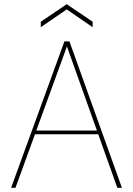

<svg xmlns="http://www.w3.org/2000/svg" viewBox="-20 -898 635 918"><path d="M33 0 288 -700H312L563 0H541L300 -676L54 0ZM132 -256 141 -274H457L466 -256ZM175 -768V-794L299 -878L423 -794V-768L299 -853Z"/></svg>

Font: DM Sans 18pt Thin
Style: Regular
Weight: 250
Designer: Colophon Foundry, Jonny Pinhorn
Foundry: Colophon Foundry
Version: Version 4.004;gftools[0.9.30]